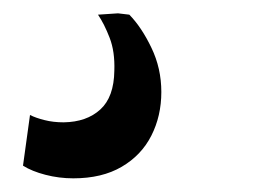

<svg xmlns="http://www.w3.org/2000/svg" viewBox="-20 -41 392 288"><path d="M90 226.5Q68.5 226.5 48.2 221.2Q28 216 14.5 207.5L25 131.5Q34 136 47 139.2Q60 142.5 75.5 142.5Q110 142 130.5 123.2Q151 104.5 151.5 65Q152.5 36.5 144.5 15.8Q136.5 -5 127 -19L157 -21L174 -19Q192.5 0 207.2 30.8Q222 61.5 222 97Q222 133 207 162.5Q192 192 162.5 209.2Q133 226.5 90 226.5Z"/></svg>

Font: Merriweather 72pt
Style: Bold Italic
Weight: 700
Italic angle: -7.8°
Version: Version 2.101